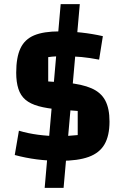

<svg xmlns="http://www.w3.org/2000/svg" viewBox="-20 -775 594 924"><path d="M195 129 272 -755H364L286 129ZM71 -146Q114 -133 163.5 -126.5Q213 -120 261 -120Q285 -120 305.5 -121Q326 -122 354 -125V-241L265 -248Q206 -253 166 -264Q126 -275 102.5 -295Q79 -315 68.5 -347.5Q58 -380 58 -425Q58 -499 78.5 -542.5Q99 -586 144.5 -605Q190 -624 267 -624Q373 -624 475 -601L457 -488Q410 -497 373 -500.5Q336 -504 292 -504Q264 -504 247.5 -503.5Q231 -503 212 -500V-383L300 -377Q375 -370 420.5 -350Q466 -330 486.5 -291.5Q507 -253 507 -190Q507 -122 483 -80.5Q459 -39 407 -20Q355 -1 270 -1Q211 -1 157 -8Q103 -15 51 -29Z"/></svg>

Font: Changa SemiBold
Style: Regular
Weight: 600
Designer: Eduardo Rodriguez Tunni
Foundry: Eduardo Rodriguez Tunni
Version: Version 3.002; ttfautohint (v1.8.2)